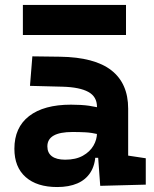

<svg xmlns="http://www.w3.org/2000/svg" viewBox="-20 -752 626 782"><path d="M388.2 4.9 377 -148.4 375 -215.8V-316.9Q375 -358.4 339.6 -377.7Q304.2 -397 234.4 -398.9L102.1 -402.3L111.8 -522.5L224.6 -521Q365.2 -519 433.6 -465.6Q502 -412.1 502 -309.6V-118.2L573.7 -107.4V0ZM212.9 9.8Q130.4 9.8 84.5 -30.8Q38.6 -71.3 38.6 -146Q38.6 -232.9 98.6 -279.3Q158.7 -325.7 269 -325.7Q311.5 -325.7 342.5 -321.3Q373.5 -316.9 405.3 -307.6L383.8 -204.6Q352.5 -211.9 327.6 -213.1Q302.7 -214.4 275.4 -214.4Q172.9 -214.4 172.9 -155.8Q172.9 -129.4 191.4 -115.5Q210 -101.6 245.6 -101.6Q288.6 -101.6 317.4 -117.7Q346.2 -133.8 360.6 -158.7Q375 -183.6 375 -210V-242.2L393.6 -109.4H352.1L369.1 -125Q367.7 -80.1 348.6 -50Q329.6 -20 295.2 -5.1Q260.7 9.8 212.9 9.8ZM73.2 -609.4V-731.9H493.2V-609.4Z"/></svg>

Font: Cascadia Mono PL
Style: Regular
Weight: 400
Monospace: yes
Designer: Aaron Bell
Foundry: Saja Typeworks
Version: Version 2102.003